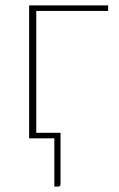

<svg xmlns="http://www.w3.org/2000/svg" viewBox="-20 -513 440 712"><path d="M381 -472.5H114.5V-20.5H204.5V169.5Q204.5 179 195 179H181.5V0H88V-493H381Z"/></svg>

Font: Lato ExtraLight
Style: Regular
Weight: 275
Designer: Lukasz Dziedzic with Adam Twardoch and Botio Nikoltchev
Foundry: tyPoland Lukasz Dziedzic
Version: Version 2.015; 2015-08-06; http://www.latofonts.com/